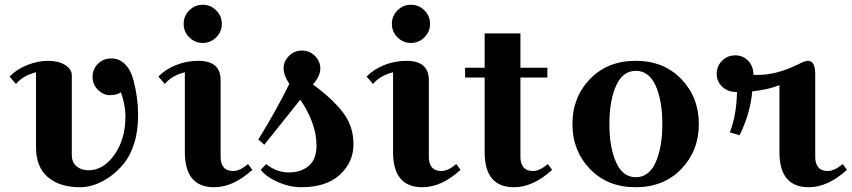

<svg xmlns="http://www.w3.org/2000/svg" viewBox="-20 -770 3571 805"><path d="M540 -432Q559 -359 559 -289Q559 -219 542 -167Q525 -115 498 -82.5Q471 -50 438 -27Q376 15 315 15Q230 15 180.5 -27.5Q131 -70 131 -152V-467Q76 -453 47 -418L20 -449Q49 -479 93.5 -497Q138 -515 181.5 -515Q225 -515 253 -497.5Q281 -480 281 -454V-121Q281 -89 301 -72.5Q321 -56 351 -56Q414 -56 460 -121.5Q506 -187 506 -282Q506 -330 487 -383Q469 -371 441 -371Q413 -371 390.5 -393.5Q368 -416 368 -448Q368 -480 390.5 -502.5Q413 -525 447 -525Q481 -525 505.5 -499.5Q530 -474 540 -432Z M773.5 -613.5Q750 -637 750 -670Q750 -703 773.5 -726.5Q797 -750 830 -750Q863 -750 886.5 -726.5Q910 -703 910 -670Q910 -637 886.5 -613.5Q863 -590 830 -590Q797 -590 773.5 -613.5ZM811 -515Q905 -515 905 -434V-111Q905 -84 918 -68.5Q931 -53 958 -53Q985 -53 1020 -82L1038 -58Q958 15 878 15Q755 15 755 -132V-467Q700 -453 671 -418L644 -449Q673 -479 717.5 -497Q762 -515 811 -515Z M1193 -418Q1169 -455 1169 -484Q1169 -513 1191.5 -535.5Q1214 -558 1246 -558Q1278 -558 1300.5 -535.5Q1323 -513 1323 -482Q1323 -451 1292 -416Q1374 -356 1418 -298.5Q1462 -241 1462 -165.5Q1462 -90 1405 -37.5Q1348 15 1243 15Q1195 15 1146.5 -6Q1098 -27 1073 -58L1096 -82Q1140 -47 1191 -47Q1242 -47 1274.5 -74.5Q1307 -102 1307 -160Q1307 -252 1239 -352L1088 -163L1063 -185Q1139 -308 1193 -418Z M1646.5 -613.5Q1623 -637 1623 -670Q1623 -703 1646.5 -726.5Q1670 -750 1703 -750Q1736 -750 1759.5 -726.5Q1783 -703 1783 -670Q1783 -637 1759.5 -613.5Q1736 -590 1703 -590Q1670 -590 1646.5 -613.5ZM1684 -515Q1778 -515 1778 -434V-111Q1778 -84 1791 -68.5Q1804 -53 1831 -53Q1858 -53 1893 -82L1911 -58Q1831 15 1751 15Q1628 15 1628 -132V-467Q1573 -453 1544 -418L1517 -449Q1546 -479 1590.5 -497Q1635 -515 1684 -515Z M1930 -445V-486H2012V-630H2162V-486H2275V-445H2162V-111Q2162 -84 2175 -68.5Q2188 -53 2215 -53Q2242 -53 2277 -82L2295 -58Q2215 15 2135 15Q2012 15 2012 -132V-445Z M2453.5 -61.5Q2380 -138 2380 -250Q2380 -362 2453.5 -438.5Q2527 -515 2645 -515Q2763 -515 2836.5 -438.5Q2910 -362 2910 -250Q2910 -138 2836.5 -61.5Q2763 15 2645 15Q2527 15 2453.5 -61.5ZM2563 -410.5Q2535 -348 2535 -250Q2535 -152 2563 -89.5Q2591 -27 2646 -27Q2701 -27 2729 -89.5Q2757 -152 2757 -250Q2757 -348 2729 -410.5Q2701 -473 2646 -473Q2591 -473 2563 -410.5Z M3368 -515Q3398 -515 3398 -458V-111Q3398 -84 3411 -68.5Q3424 -53 3451 -53Q3478 -53 3513 -82L3531 -58Q3451 15 3371 15Q3248 15 3248 -132V-413Q3201 -394 3134 -387Q3126 -295 3081 -203L3040 -215Q3068 -286 3070 -384Q3032 -384 3008.5 -406Q2985 -428 2985 -460.5Q2985 -493 3007.5 -515.5Q3030 -538 3062.5 -538Q3095 -538 3117 -515Q3139 -492 3139 -456H3158Q3237 -456 3326 -500Q3355 -515 3368 -515Z"/></svg>

Font: Croissant One
Style: Regular
Weight: 400
Designer: Eduardo Rodriguez Tunni
Foundry: Eduardo Rodriguez Tunni
Version: Version 1.001